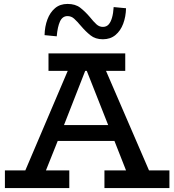

<svg xmlns="http://www.w3.org/2000/svg" viewBox="-20 -958 888 978"><path d="M5 0V-90H109L325 -597H227V-686H618V-597H520L739 -90H843V0H512V-90H622L563 -240H274L214 -90H333V0ZM422 -597H414L306 -321H531ZM504 -758Q466 -758 441 -778Q416 -798 394 -824Q372 -850 357.5 -863Q343 -876 324 -876Q298 -876 285.5 -848.5Q273 -821 269 -773L207 -779Q208 -823 221.5 -859Q235 -895 260.5 -916.5Q286 -938 324 -938Q364 -938 389 -918.5Q414 -899 437 -872Q457 -847 471.5 -834Q486 -821 504 -821Q522 -821 533 -833Q544 -845 550.5 -867.5Q557 -890 559 -922L622 -916Q621 -873 607.5 -837Q594 -801 568 -779.5Q542 -758 504 -758Z"/></svg>

Font: BioRhyme ExtraBold Medium
Style: Regular
Weight: 500
Version: Version 1.600;gftools[0.9.33]